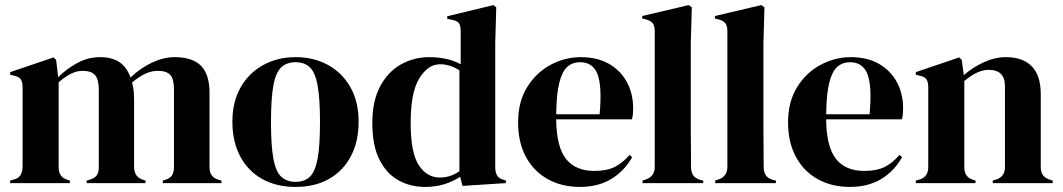

<svg xmlns="http://www.w3.org/2000/svg" viewBox="-20 -721 4184 756"><path d="M20 0V-10L34 -14Q53 -19 60.5 -31Q68 -43 69 -63V-376Q69 -398 62 -408.5Q55 -419 35 -423L20 -427V-437L191 -495L201 -485L209 -417Q242 -450 284.5 -473Q327 -496 373 -496Q421 -496 450 -476.5Q479 -457 494 -416Q533 -453 578.5 -474.5Q624 -496 667 -496Q738 -496 771.5 -462Q805 -428 805 -355V-62Q805 -23 841 -13L852 -10V0H621V-10L631 -13Q650 -19 657.5 -31Q665 -43 665 -63V-369Q665 -411 650 -426.5Q635 -442 602 -442Q576 -442 551.5 -430.5Q527 -419 500 -396Q505 -380 506.5 -361Q508 -342 508 -321V-62Q509 -23 544 -13L553 -10V0H321V-10L335 -14Q354 -20 361.5 -31.5Q369 -43 369 -63V-368Q369 -408 354.5 -425Q340 -442 305 -442Q282 -442 259 -430.5Q236 -419 211 -397V-62Q211 -23 246 -13L255 -10V0Z M1144 15Q1068 15 1012 -16.5Q956 -48 925.5 -106Q895 -164 895 -242Q895 -320 927.5 -377Q960 -434 1016.5 -465Q1073 -496 1144 -496Q1215 -496 1271 -465.5Q1327 -435 1359.5 -378Q1392 -321 1392 -242Q1392 -163 1361.5 -105.5Q1331 -48 1275.5 -16.5Q1220 15 1144 15ZM1144 -5Q1179 -5 1200 -25Q1221 -45 1230.5 -96Q1240 -147 1240 -240Q1240 -334 1230.5 -385Q1221 -436 1200 -456Q1179 -476 1144 -476Q1109 -476 1087.5 -456Q1066 -436 1056.5 -385Q1047 -334 1047 -240Q1047 -147 1056.5 -96Q1066 -45 1087.5 -25Q1109 -5 1144 -5Z M1654 15Q1595 15 1548 -11.5Q1501 -38 1473.5 -93.5Q1446 -149 1446 -236Q1446 -324 1477 -381.5Q1508 -439 1559 -467.5Q1610 -496 1670 -496Q1705 -496 1737 -489Q1769 -482 1794 -468V-598Q1794 -619 1787.5 -629Q1781 -639 1760 -643L1741 -647V-657L1923 -701L1934 -692L1930 -552V-63Q1930 -43 1937 -30.5Q1944 -18 1963 -13L1972 -10V0L1801 11L1792 -25Q1765 -7 1730.5 4Q1696 15 1654 15ZM1712 -22Q1754 -22 1789 -47V-444Q1752 -468 1713 -468Q1665 -468 1631 -412.5Q1597 -357 1597 -238Q1597 -119 1629 -70.5Q1661 -22 1712 -22Z M2267 -496Q2332 -496 2378 -469.5Q2424 -443 2448.5 -397.5Q2473 -352 2473 -294Q2473 -283 2472 -271.5Q2471 -260 2468 -251H2170Q2171 -143 2208.5 -95.5Q2246 -48 2320 -48Q2370 -48 2401 -64Q2432 -80 2459 -111L2469 -102Q2438 -47 2386.5 -16Q2335 15 2263 15Q2192 15 2137 -15.5Q2082 -46 2051 -103Q2020 -160 2020 -239Q2020 -321 2056 -378.5Q2092 -436 2148.5 -466Q2205 -496 2267 -496ZM2264 -476Q2235 -476 2214.5 -458.5Q2194 -441 2182.5 -396.5Q2171 -352 2170 -271H2341Q2351 -380 2333 -428Q2315 -476 2264 -476Z M2510 0V-10L2522 -14Q2558 -26 2558 -64V-599Q2558 -619 2550 -629.5Q2542 -640 2522 -645L2509 -648V-658L2692 -701L2704 -692L2700 -552V-210Q2700 -173 2700.5 -136.5Q2701 -100 2701 -64Q2701 -44 2709 -31.5Q2717 -19 2736 -13L2749 -10V0Z M2796 0V-10L2808 -14Q2844 -26 2844 -64V-599Q2844 -619 2836 -629.5Q2828 -640 2808 -645L2795 -648V-658L2978 -701L2990 -692L2986 -552V-210Q2986 -173 2986.5 -136.5Q2987 -100 2987 -64Q2987 -44 2995 -31.5Q3003 -19 3022 -13L3035 -10V0Z M3330 -496Q3395 -496 3441 -469.5Q3487 -443 3511.5 -397.5Q3536 -352 3536 -294Q3536 -283 3535 -271.5Q3534 -260 3531 -251H3233Q3234 -143 3271.5 -95.5Q3309 -48 3383 -48Q3433 -48 3464 -64Q3495 -80 3522 -111L3532 -102Q3501 -47 3449.5 -16Q3398 15 3326 15Q3255 15 3200 -15.5Q3145 -46 3114 -103Q3083 -160 3083 -239Q3083 -321 3119 -378.5Q3155 -436 3211.5 -466Q3268 -496 3330 -496ZM3327 -476Q3298 -476 3277.5 -458.5Q3257 -441 3245.5 -396.5Q3234 -352 3233 -271H3404Q3414 -380 3396 -428Q3378 -476 3327 -476Z M3586 0V-10L3600 -14Q3635 -24 3635 -63V-376Q3635 -398 3628 -408.5Q3621 -419 3601 -423L3586 -427V-437L3757 -495L3767 -485L3775 -425Q3810 -456 3854 -476Q3898 -496 3941 -496Q4007 -496 4042.5 -460Q4078 -424 4078 -350V-62Q4078 -23 4116 -13L4125 -10V0H3889V-10L3902 -14Q3937 -25 3937 -63V-382Q3937 -446 3873 -446Q3829 -446 3777 -402V-62Q3777 -23 3812 -13L3821 -10V0Z"/></svg>

Font: DM Serif Display
Style: Regular
Weight: 400
Designer: Colophon Foundry, Frank Grießhammer
Foundry: Colophon Foundry
Version: Version 5.200; ttfautohint (v1.8.3)